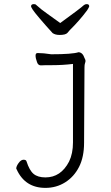

<svg xmlns="http://www.w3.org/2000/svg" viewBox="-20 -744 540 934"><path d="M414 -713Q413 -708 404 -694Q366 -643 320 -598L308 -584Q299 -574 270 -574Q249 -574 236 -583Q203 -619 174.5 -652.5Q146 -686 138.5 -698Q131 -710 131 -713Q131 -724 145 -724Q153 -724 156 -720Q180 -698 211 -676.5Q242 -655 273 -632Q371 -703 388 -719Q394 -724 402 -724Q414 -724 414 -713ZM61 80Q59 77 59 76Q59 65 70.5 49Q82 33 94.5 33Q107 33 109 41Q123 85 143.5 102Q164 119 201 119Q276 119 316 42Q335 3 335 -51V-433Q285 -427 237 -427Q189 -427 179 -426Q165 -426 160 -442Q153 -461 153 -473.5Q153 -486 163 -486Q191 -486 229 -480Q332 -480 362 -490Q382 -489 391 -462Q396 -453 396 -448Q396 -443 393.5 -436.5Q391 -430 391 -416L389 -50Q389 20 364.5 68Q340 116 297 143Q254 170 201 170Q102 170 61 80Z"/></svg>

Font: Moon Stars Kai T HW Light
Style: Regular
Weight: 300
Designer: GuiWonder
Version: Version 1.101